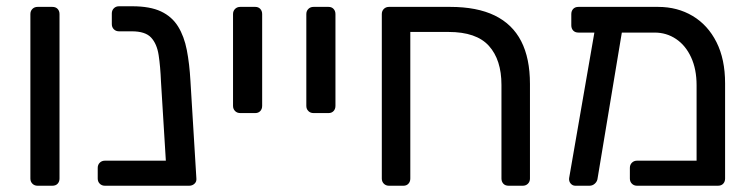

<svg xmlns="http://www.w3.org/2000/svg" viewBox="-20 -593 2406 613"><path d="M100 0Q90 0 83.5 -6.5Q77 -13 77 -23V-548Q77 -558 83.5 -564.5Q90 -571 100 -571H147Q158 -571 164 -564.5Q170 -558 170 -548V-23Q170 -13 164 -6.5Q158 0 147 0Z M315 0Q305 0 298.5 -6.5Q292 -13 292 -23V-57Q292 -67 298.5 -73.5Q305 -80 315 -80H597V-19Q597 -9 590.5 -4.5Q584 0 574 0ZM536 0Q526 0 520.5 -6.5Q515 -13 513 -23L494 -332Q492 -381 486.5 -417Q481 -453 462.5 -473Q444 -493 401 -493H360Q350 -493 343.5 -499.5Q337 -506 337 -516V-550Q337 -560 343.5 -566.5Q350 -573 360 -573H402Q459 -573 494 -556.5Q529 -540 548.5 -508.5Q568 -477 576.5 -433Q585 -389 588 -335L607 -23Q608 -13 601 -6.5Q594 0 584 0Z M747 -232Q737 -232 730.5 -238.5Q724 -245 724 -255V-548Q724 -558 730.5 -564.5Q737 -571 747 -571H795Q805 -571 811 -564.5Q817 -558 817 -548V-255Q817 -245 811 -238.5Q805 -232 795 -232Z M981 -232Q971 -232 964.5 -238.5Q958 -245 958 -255V-548Q958 -558 964.5 -564.5Q971 -571 981 -571H1029Q1039 -571 1045 -564.5Q1051 -558 1051 -548V-255Q1051 -245 1045 -238.5Q1039 -232 1029 -232Z M1222 0Q1212 0 1205.5 -6.5Q1199 -13 1199 -23V-548Q1199 -558 1205.5 -564.5Q1212 -571 1222 -571H1417Q1503 -571 1559.5 -543.5Q1616 -516 1644 -461.5Q1672 -407 1672 -325V-23Q1672 -13 1665.5 -6.5Q1659 0 1649 0H1604Q1593 0 1587 -6.5Q1581 -13 1581 -23V-322Q1581 -402 1541 -446.5Q1501 -491 1412 -491H1290V-23Q1290 -13 1284 -6.5Q1278 0 1268 0Z M2070 -489H1827Q1816 -489 1810 -495.5Q1804 -502 1804 -512V-548Q1804 -558 1810 -564.5Q1816 -571 1827 -571H2081Q2143 -571 2191.5 -542Q2240 -513 2267.5 -458.5Q2295 -404 2295 -327V-23Q2295 -13 2289 -6.5Q2283 0 2272 0H2014Q2004 0 1997.5 -6.5Q1991 -13 1991 -23V-57Q1991 -67 1997.5 -73.5Q2004 -80 2014 -80H2204V-321Q2204 -372 2186.5 -410Q2169 -448 2138.5 -468.5Q2108 -489 2070 -489ZM1817 0Q1808 0 1802 -7Q1796 -14 1797 -24L1882 -514Q1884 -524 1891 -529.5Q1898 -535 1908 -533L1948 -531Q1958 -530 1964 -522.5Q1970 -515 1968 -505L1888 -24Q1887 -14 1879.5 -7Q1872 0 1862 0Z"/></svg>

Font: RubikRegular
Style: Regular
Weight: 400
Designer: Hubert and Fischer
Foundry: Hubert and Fischer
Version: Version 2.300;gftools[0.9.30]